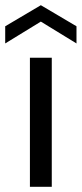

<svg xmlns="http://www.w3.org/2000/svg" viewBox="-46 -718 314 738"><path d="M153 0V-496H69V0ZM-26 -551 111 -635 248 -551V-617L111 -698L-26 -617Z"/></svg>

Font: Rootstock Sans Body
Style: Regular
Weight: 400
Designer: Colophon Foundry, Jonny Pinhorn
Foundry: Colophon Foundry
Version: Version 1.200;FEAKit 1.0